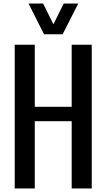

<svg xmlns="http://www.w3.org/2000/svg" viewBox="-20 -1062 601 1082"><path d="M63 0V-810H176V-460H384V-810H497V0H384V-379H176V0ZM228 -869 141 -1042H223L281 -925L339 -1042H421L333 -869Z"/></svg>

Font: Oswald
Style: Regular
Weight: 400
Designer: Vernon Adams
Foundry: Vernon Adams
Version: Version 4.103; ttfautohint (v1.8.3)